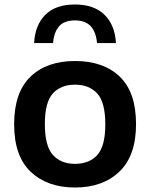

<svg xmlns="http://www.w3.org/2000/svg" viewBox="-20 -826 670 856"><path d="M314.5 10Q191 10 117 -60Q43 -130 43 -272Q43 -413.5 115.5 -483.8Q188 -554 314.5 -554Q441.5 -554 514 -484.2Q586.5 -414.5 586.5 -272.5Q586.5 -131.5 512.2 -60.8Q438 10 314.5 10ZM314.5 -95.5Q378 -95.5 413.8 -135Q449.5 -174.5 449.5 -271.5Q449.5 -370 413.5 -409.2Q377.5 -448.5 314.5 -448.5Q251.5 -448.5 215.8 -409.5Q180 -370.5 180 -273Q180 -175 215.8 -135.2Q251.5 -95.5 314.5 -95.5ZM132 -634Q136.5 -715 182.5 -760.5Q228.5 -806 314 -806Q399 -806 445.8 -760.2Q492.5 -714.5 497 -634H412.5Q408.5 -682.5 384.8 -708.8Q361 -735 314 -735Q266.5 -735 243.5 -708.8Q220.5 -682.5 216.5 -634Z"/></svg>

Font: Encode Sans SmExp SmBold
Style: Regular
Weight: 600
Width: 6
Designer: Multiple Designers
Foundry: Impallari Type
Version: Version 3.002; ttfautohint (v1.8.3) -l 8 -r 50 -G 200 -x 14 